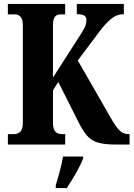

<svg xmlns="http://www.w3.org/2000/svg" viewBox="-20 -734 678 975"><path d="M20 0V-53H51Q70 -53 83 -65Q96 -77 96 -110V-606Q96 -636 84.5 -648.5Q73 -661 55 -661H20V-714H311V-661H286Q268 -661 258.5 -648.5Q249 -636 249 -605V-340L370 -529Q394 -565 406.5 -588Q419 -611 419 -633Q419 -648 408 -655Q397 -662 370 -662V-714H609V-662Q573 -662 544 -638Q515 -614 486 -575L375 -427L541 -138Q567 -92 586 -72.5Q605 -53 632 -53H638V0H566Q509 0 475.5 -10.5Q442 -21 420 -47.5Q398 -74 375 -121L276 -318L249 -275V-109Q249 -78 261.5 -65.5Q274 -53 293 -53H311V0ZM263 208Q272 178 283.5 136Q295 94 300 61H402V71Q394 92 380 119Q366 146 349.5 173Q333 200 319 221H263Z"/></svg>

Font: Noto Serif ExtraCondensed ExtraBold
Style: Regular
Weight: 800
Width: 2
Designer: Monotype Design Team
Foundry: Monotype Imaging Inc.
Version: Version 2.013; ttfautohint (v1.8.4.7-5d5b)